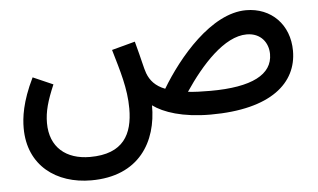

<svg xmlns="http://www.w3.org/2000/svg" viewBox="-46 -460 1264 763"><g transform="rotate(-5 585.5 -78.0)"><path d="M289 232C480 232 556 101 555 -44C597 -13 673 13 784 13C1027 13 1132 -84 1132 -211C1132 -316 1060 -388 960 -388C821 -388 684 -224 613 -105C574 -120 554 -144 543 -173C535 -195 530 -225 509 -302L416 -277C441 -191 464 -120 464 -39C464 62 426 139 292 139C197 139 133 87 133 -10C133 -56 145 -98 172 -161L92 -196C46 -102 39 -39 39 2C39 152 150 232 289 232ZM954 -292C1011 -292 1040 -251 1040 -206C1040 -125 958 -81 791 -81C757 -81 727 -82 702 -85C771 -188 865 -292 954 -292Z"/></g></svg>

Font: Noto Sans Arabic Cond Med
Style: Regular
Weight: 500
Width: 3
Designer: Monotype Design Team, Nadine Chahine, Nizar Qandah and Khaled Hosny
Foundry: Monotype Imaging Inc.
Version: Version 2.012